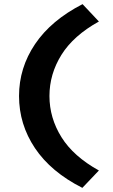

<svg xmlns="http://www.w3.org/2000/svg" viewBox="-20 -722 548 928"><path d="M378 186Q226 109 149 -6Q72 -121 72 -258Q72 -394 149.5 -509Q227 -624 379 -702L458 -618Q335 -550 277 -457Q219 -364 219 -258Q219 -152 277 -59Q335 34 458 102Z"/></svg>

Font: Lexend Exa SemiBold
Style: Regular
Weight: 600
Designer: Bonnie Shaver-Troup, Thomas Jockin
Foundry: Lexend
Version: Version 1.007